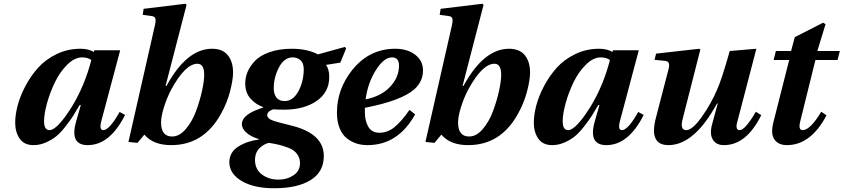

<svg xmlns="http://www.w3.org/2000/svg" viewBox="-20 -762 4499 1024"><path d="M61 -108Q61 -149 74 -199Q87 -249 115.5 -303Q144 -357 183.5 -401Q223 -445 282 -473.5Q341 -502 409 -502Q452 -502 480 -485L484 -494H621L520 -115Q508 -68 531 -68Q563 -68 618 -165L647 -149Q566 12 448 12Q350 12 386 -114L411 -202H405Q384 -166 370 -144Q356 -122 330 -88.5Q304 -55 281 -36Q258 -17 225.5 -2.5Q193 12 159 12Q109 12 85 -22.5Q61 -57 61 -108ZM215 -115Q215 -68 244 -68Q285 -68 364 -194Q432 -306 467 -442Q447 -456 418 -456Q378 -456 339 -417.5Q300 -379 273.5 -324.5Q247 -270 231 -212.5Q215 -155 215 -115Z M665 -5 806 -626Q812 -653 808.5 -663.5Q805 -674 791 -676L741 -683L746 -715L969 -742L975 -736L863 -304H868Q976 -502 1111 -502Q1167 -502 1195 -467.5Q1223 -433 1223 -375Q1223 -337 1207 -275Q1191 -213 1158 -154Q1066 12 893 12Q797 12 750 -44L713 0ZM839 -109Q839 -34 898 -34Q937 -34 971 -74Q1005 -114 1025.5 -169.5Q1046 -225 1057.5 -277.5Q1069 -330 1069 -363Q1069 -422 1033 -422Q968 -422 893 -284Q870 -240 854.5 -190.5Q839 -141 839 -109Z M1203 105Q1203 50 1250.5 20Q1298 -10 1361 -18V-20Q1318 -33 1294 -54.5Q1270 -76 1270 -100Q1270 -143 1344 -174Q1357 -179 1384 -189V-191Q1347 -203 1318 -234Q1289 -265 1288 -313Q1287 -345 1299 -375.5Q1311 -406 1338 -435.5Q1365 -465 1416.5 -483.5Q1468 -502 1537 -502Q1618 -502 1676 -472L1820 -512L1826 -503L1795 -428L1719 -416Q1736 -391 1736 -352Q1736 -271 1670 -224.5Q1604 -178 1497 -177Q1462 -177 1437 -179Q1405 -168 1405 -147Q1406 -131 1429 -121.5Q1452 -112 1527 -94Q1707 -52 1707 70Q1707 155 1636.5 198.5Q1566 242 1442 242Q1335 242 1270 204Q1205 166 1203 105ZM1340 93Q1341 142 1377.5 169Q1414 196 1466 196Q1511 196 1546 172.5Q1581 149 1580 105Q1579 78 1563 57.5Q1547 37 1517.5 26Q1488 15 1467 10Q1446 5 1415 0Q1390 4 1365 27.5Q1340 51 1340 93ZM1440 -291Q1440 -260 1454.5 -241.5Q1469 -223 1498 -223Q1541 -223 1569 -271Q1600 -325 1600 -395Q1599 -428 1581.5 -442Q1564 -456 1541 -456Q1496 -456 1468 -403Q1440 -350 1440 -291Z M1777 -161Q1777 -286 1858 -388Q1949 -502 2088 -502Q2153 -502 2194.5 -470Q2236 -438 2236 -386Q2236 -328 2190 -286Q2121 -225 1926 -187V-163Q1926 -117 1944.5 -85.5Q1963 -54 2004 -54Q2047 -54 2084 -84Q2121 -114 2164 -176L2194 -152Q2103 12 1940 12Q1910 12 1883.5 4Q1857 -4 1832 -22.5Q1807 -41 1792 -76.5Q1777 -112 1777 -161ZM1930 -232Q2014 -249 2061 -299.5Q2108 -350 2108 -412Q2108 -456 2071 -456Q2027 -456 1984 -387Q1941 -318 1930 -232Z M2249 -5 2390 -626Q2396 -653 2392.5 -663.5Q2389 -674 2375 -676L2325 -683L2330 -715L2553 -742L2559 -736L2447 -304H2452Q2560 -502 2695 -502Q2751 -502 2779 -467.5Q2807 -433 2807 -375Q2807 -337 2791 -275Q2775 -213 2742 -154Q2650 12 2477 12Q2381 12 2334 -44L2297 0ZM2423 -109Q2423 -34 2482 -34Q2521 -34 2555 -74Q2589 -114 2609.5 -169.5Q2630 -225 2641.5 -277.5Q2653 -330 2653 -363Q2653 -422 2617 -422Q2552 -422 2477 -284Q2454 -240 2438.5 -190.5Q2423 -141 2423 -109Z M2827 -108Q2827 -149 2840 -199Q2853 -249 2881.5 -303Q2910 -357 2949.5 -401Q2989 -445 3048 -473.5Q3107 -502 3175 -502Q3218 -502 3246 -485L3250 -494H3387L3286 -115Q3274 -68 3297 -68Q3329 -68 3384 -165L3413 -149Q3332 12 3214 12Q3116 12 3152 -114L3177 -202H3171Q3150 -166 3136 -144Q3122 -122 3096 -88.5Q3070 -55 3047 -36Q3024 -17 2991.5 -2.5Q2959 12 2925 12Q2875 12 2851 -22.5Q2827 -57 2827 -108ZM2981 -115Q2981 -68 3010 -68Q3051 -68 3130 -194Q3198 -306 3233 -442Q3213 -456 3184 -456Q3144 -456 3105 -417.5Q3066 -379 3039.5 -324.5Q3013 -270 2997 -212.5Q2981 -155 2981 -115Z M3471 -443 3479 -476 3710 -502 3715 -497 3621 -128Q3605 -68 3640 -68Q3673 -68 3723.5 -139.5Q3774 -211 3805 -285Q3830 -341 3872 -490L4014 -502L3913 -115Q3899 -68 3925 -68Q3954 -68 4011 -166L4040 -148Q3961 12 3841 12Q3800 12 3782 -17Q3764 -46 3777 -96L3808 -210H3804Q3683 12 3545 12Q3440 12 3478 -133L3545 -391Q3557 -434 3530 -437Z M4105 -111 4189 -442H4106L4118 -490H4199L4219 -564L4370 -641L4383 -633L4339 -490H4459L4447 -442H4329L4247 -111Q4237 -68 4261 -68Q4301 -68 4360 -166L4388 -147Q4304 12 4177 12Q4131 12 4110 -18.5Q4089 -49 4105 -111Z"/></svg>

Font: Lingua Franca
Style: Bold Italic
Weight: 700
Italic angle: -13°
Version: Version 1.19